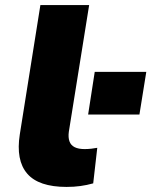

<svg xmlns="http://www.w3.org/2000/svg" viewBox="-20 -725 596 756"><path d="M242 11Q132 11 87 -41.5Q42 -94 58 -196L139 -705H331L251 -206Q248 -184 253.5 -168.5Q259 -153 274 -145.5Q289 -138 313 -138Q326 -138 339.5 -139.5Q353 -141 363 -143L347 -3Q322 4 296.5 7.5Q271 11 242 11ZM327 -274 353 -442H556L529 -274Z"/></svg>

Font: Nunito Sans 10pt SemiExpanded Black
Style: Italic
Weight: 900
Width: 6
Italic angle: -9°
Designer: Vernon Adams
Foundry: Vernon Adams
Version: Version 3.101;gftools[0.9.27]